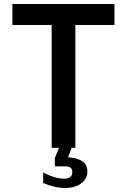

<svg xmlns="http://www.w3.org/2000/svg" viewBox="-20 -745 640 968"><path d="M240.5 -619H42.5V-725H557V-619H360V0H341.5L323 48.5Q366 49.5 393.2 67Q420.5 84.5 420.5 120Q420.5 146.5 404.8 165.2Q389 184 363.5 193.5Q338 203 308.5 203Q256 203 197.5 177.5V124.5Q225.5 139.5 253 147.8Q280.5 156 302.5 156Q321.5 156 333 148Q344.5 140 344.5 124Q344.5 107.5 335.8 100.5Q327 93.5 306.5 93.5H256.5V51.5L277.5 0H240.5Z"/></svg>

Font: JuliaMono SemiBold
Style: Regular
Weight: 600
Monospace: yes
Designer: cormullion
Foundry: corm
Version: Version 0.055; ttfautohint (v1.8.4)